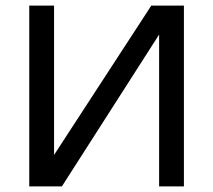

<svg xmlns="http://www.w3.org/2000/svg" viewBox="-20 -669 763 689"><path d="M202 0 551 -545V0H640V-649H523L174 -113V-649H85V0Z"/></svg>

Font: Gamestation Text
Style: Bold
Weight: 400
Designer: Jonas Hecksher
Foundry: Jonas Hecksher, Playtypeª, e-types AS
Version: Version 1.003